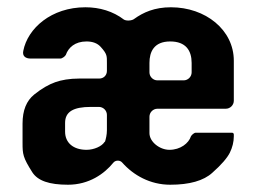

<svg xmlns="http://www.w3.org/2000/svg" viewBox="-20 -502 705 528"><path d="M321 -448C291 -471 254 -482 215 -482C121 -482 56 -424 44 -362C41 -348 50 -341 64 -341H146C151 -341 159 -347 161 -351C168 -371 186 -388 218 -388C235 -388 248 -383 257 -373C275 -353 274 -348 274 -328V-307C274 -295 265 -286 253 -286H198C171 -286 149 -282 132 -276C115 -270 95 -259 74 -242C53 -225 42 -199 42 -162V-109C42 -78 43 -69 69 -28C84 -5 115 6 167 6C225 6 267 -24 292 -55C298 -62 310 -62 316 -55C347 -20 393 6 448 6C501 6 540 -5 564 -27C589 -49 605 -68 612 -82C619 -96 623 -112 623 -127V-132C623 -135 621 -137 618 -137H518C514 -137 507 -131 505 -127C499 -108 476 -90 446 -90C419 -90 391 -112 391 -136V-181C391 -193 401 -203 413 -203H601C613 -203 623 -213 623 -225V-335C623 -420 545 -482 450 -482C405 -482 374 -468 349 -450C343 -445 328 -444 321 -448ZM230 -208H252C264 -208 274 -198 274 -186V-144C274 -131 271 -120 269 -113L267 -111C260 -100 239 -90 218 -90C182 -90 159 -109 159 -140V-164C159 -195 182 -208 230 -208ZM448 -388C491 -388 507 -363 507 -329V-303C507 -291 497 -281 485 -281H413C401 -281 391 -291 391 -303V-329C391 -359 403 -388 448 -388Z"/></svg>

Font: DIN Rundschrift
Style: Breit
Weight: 400
Width: 7
Version: Version 1.027